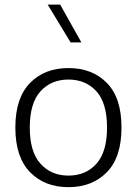

<svg xmlns="http://www.w3.org/2000/svg" viewBox="-20 -792 582 818"><path d="M271.5 -502C203.6 -502 149.4 -481 107.9 -438.5C66.4 -396 45.4 -333 45.4 -248.5C45.4 -164.6 66.4 -101.1 107.9 -58.6C149.4 -16.1 203.6 5.4 271.5 5.4C339.4 5.4 394 -16.1 435.5 -58.6C477.1 -101.1 497.6 -164.6 497.6 -248.5C497.6 -333 477.1 -396 435.5 -438.5C394 -481 339.4 -502 271.5 -502ZM271.5 -453.1C320.3 -453.1 359.9 -436.5 390.6 -403.3C420.9 -369.6 436 -318.4 436 -248.5C436 -179.2 420.9 -127.9 390.6 -94.2C360.4 -60.5 320.8 -43.9 271.5 -43.9C222.7 -43.9 183.1 -60.5 152.8 -94.2C122.1 -127.9 106.9 -179.2 106.9 -248.5C106.9 -318.4 122.1 -369.6 152.8 -403.3C183.1 -436.5 222.7 -453.1 271.5 -453.1ZM236.3 -772.5H183.1L280.8 -611.3H326.7Z"/></svg>

Font: Estedad Light
Style: Regular
Weight: 300
Designer: Amin Abedi
Version: Version 7.3